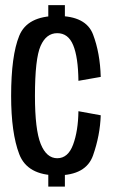

<svg xmlns="http://www.w3.org/2000/svg" viewBox="-20 -702 430 730"><path d="M163.6 -622.8H226.7V-682.5H163.6ZM163.6 7.5H226.7V-54H163.6ZM197.7 -35.3Q307.2 -35.3 333.8 -111.3Q360.5 -187.3 363 -263.7L278.2 -279.2Q277.2 -204.2 258 -152.3Q238.8 -100.4 197.7 -100.4Q156.7 -100.4 134.8 -154.7Q112.9 -209 112.9 -337.3Q112.9 -478.8 134.3 -527.3Q155.7 -575.9 197.7 -575.9Q239.5 -575.9 258.3 -530.2Q277.2 -484.6 278.2 -394.7L363 -409.6Q360.5 -500.5 333.8 -570.9Q307.2 -641.4 197.7 -641.4Q83.8 -641.4 53.1 -565.8Q22.3 -490.2 22.3 -337.3Q22.3 -196.8 53.1 -116.1Q83.8 -35.3 197.7 -35.3Z"/></svg>

Font: Anybody Thin Condensed
Style: Regular
Weight: 100
Width: 3
Version: Version 1.113;gftools[0.9.25]